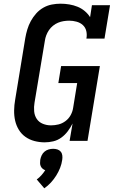

<svg xmlns="http://www.w3.org/2000/svg" viewBox="-20 -763 640 1040"><path d="M222 8Q194 8 167 1Q140 -6 118 -21.5Q96 -37 82 -60Q68 -83 62 -109.5Q56 -136 56.5 -165Q57 -194 62 -222L117 -557Q121 -580 128 -603.5Q135 -627 147 -649Q159 -671 176 -690Q193 -709 215 -721.5Q237 -734 261 -738.5Q285 -743 308 -743Q332 -743 355.5 -739Q379 -735 400 -726.5Q421 -718 438.5 -703.5Q456 -689 468 -670L478 -735H576L546 -554H448Q452 -575 447.5 -594.5Q443 -614 429 -627Q415 -640 395 -645.5Q375 -651 355 -651Q340 -651 324.5 -648.5Q309 -646 294.5 -640Q280 -634 267 -623.5Q254 -613 245 -599.5Q236 -586 230.5 -571.5Q225 -557 223 -542L167 -207Q163 -184 165 -160.5Q167 -137 179 -119Q191 -101 212 -92.5Q233 -84 256 -84Q277 -84 297 -89Q317 -94 334.5 -107Q352 -120 362.5 -139Q373 -158 376 -178L398 -313H296L311 -405H521L454 0H357L373 -94Q362 -72 347 -52Q332 -32 312 -17.5Q292 -3 268.5 2.5Q245 8 222 8ZM220 257 179 209Q193 199 204.5 186Q216 173 225 159Q217 156 210.5 150.5Q204 145 200.5 137Q197 129 197 120.5Q197 112 198 103Q200 91 205.5 79Q211 67 221 58.5Q231 50 243.5 46.5Q256 43 268 43Q280 43 291 46.5Q302 50 309 58.5Q316 67 317.5 79Q319 91 317 103Q314 125 305.5 146.5Q297 168 284.5 188Q272 208 256 225.5Q240 243 220 257Z"/></svg>

Font: Iosevka Curly Slab SmBdExObl
Style: Regular
Weight: 600
Width: 7
Italic angle: -9°
Monospace: yes
Designer: Belleve Invis
Foundry: Belleve Invis
Version: Version 11.1.0; ttfautohint (v1.8.3)